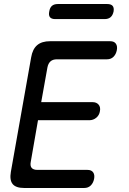

<svg xmlns="http://www.w3.org/2000/svg" viewBox="-20 -935 640 955"><path d="M185 -427H440Q460 -427 470.5 -414.5Q481 -402 477 -382Q474 -362 459 -349.5Q444 -337 424 -337H169L133 -130Q129 -110 137.5 -100Q146 -90 166 -90H415Q435 -90 443.5 -77.5Q452 -65 448 -45Q444 -25 431.5 -12.5Q419 0 399 0H100Q59 0 43 -19.5Q27 -39 34 -80L135 -650Q142 -691 165 -710.5Q188 -730 229 -730H528Q548 -730 556.5 -717.5Q565 -705 561 -685Q557 -665 544.5 -652.5Q532 -640 512 -640H263Q243 -640 231.5 -630Q220 -620 216 -600ZM255 -840Q236 -840 228.5 -849.5Q221 -859 225 -878Q228 -897 238.5 -906Q249 -915 268 -915H513Q532 -915 540 -906Q548 -897 545 -878Q541 -859 530 -849.5Q519 -840 500 -840Z"/></svg>

Font: Maple Mono NL
Style: Italic
Weight: 400
Italic angle: -10°
Monospace: yes
Designer: subframe7536
Version: Version 7.000